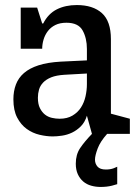

<svg xmlns="http://www.w3.org/2000/svg" viewBox="-20 -530 540 760"><path d="M189 10Q164 10 136.5 3.5Q109 -3 86 -19.5Q63 -36 48 -64.5Q33 -93 33 -137Q33 -169 43 -195.5Q53 -222 75 -241Q97 -260 132.5 -271.5Q168 -283 220 -286L324 -291V-336Q324 -379 307 -409.5Q290 -440 243 -440Q217 -440 199 -431Q181 -422 169.5 -407Q158 -392 152.5 -373.5Q147 -355 147 -337H62V-500H127L147 -437H151Q171 -476 205 -493Q239 -510 284 -510Q348 -510 383.5 -478Q419 -446 419 -375V-80L494 -60V0H404Q377 30 366.5 58Q356 86 356 102Q356 118 366 129.5Q376 141 399 141Q417 141 430 136Q437 133 444 130V199Q434 202 423 205Q403 210 378 210Q359 210 341 205Q323 200 309.5 188.5Q296 177 288 159.5Q280 142 280 118Q280 82 297 56.5Q314 31 344 0L324 -72Q316 -46 300 -30Q284 -14 265 -5Q246 4 225.5 7Q205 10 189 10ZM216 -60Q246 -60 267 -72.5Q288 -85 300.5 -104.5Q313 -124 318.5 -148.5Q324 -173 324 -197V-239L235 -234Q203 -232 183 -224Q163 -216 151 -203.5Q139 -191 134.5 -175.5Q130 -160 130 -143Q130 -118 138 -102Q146 -86 158 -76.5Q170 -67 185.5 -63.5Q201 -60 216 -60Z"/></svg>

Font: Hermeneus One
Style: Regular
Weight: 400
Designer: Rodrigo Fuenzalida, Pablo Impallari
Foundry: Pablo Impallari, Rodrigo Fuenzalida
Version: Version 1.002; ttfautohint (v0.93) -l 8 -r 50 -G 200 -x 14 -